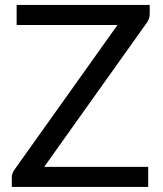

<svg xmlns="http://www.w3.org/2000/svg" viewBox="-20 -736 642 756"><path d="M569.5 -680.5Q569.5 -664 559.5 -648.5L154 -79H563.5V0H26.5V-38Q26.5 -46 29.2 -53Q32 -60 36 -66.5L442.5 -637.5H45.5V-716.5H569.5Z"/></svg>

Font: Lato
Style: Regular
Weight: 400
Designer: Lukasz Dziedzic with Adam Twardoch and Botio Nikoltchev
Foundry: tyPoland Lukasz Dziedzic
Version: Version 2.010; 2014-09-01; http://www.latofonts.com/; ttfaut